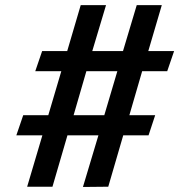

<svg xmlns="http://www.w3.org/2000/svg" viewBox="-20 -742 757 763"><path d="M671.9 -539.1 644.5 -459H544.9L494.1 -284.2H596.7L570.3 -204.1H469.7L410.2 0L309.6 1L371.1 -204.1H248L188.5 0H87.9L148.4 -204.1H44.9L72.3 -284.2H171.9L223.6 -459H120.1L147.5 -539.1H247.1L300.8 -721.7H401.4L346.7 -539.1H468.8L523.4 -721.7H623L569.3 -539.1ZM446.3 -459H323.2L272.5 -284.2H394.5Z"/></svg>

Font: FreeUniversal
Style: Bold
Weight: 700
Version: Version 1.001 March 22, 2017